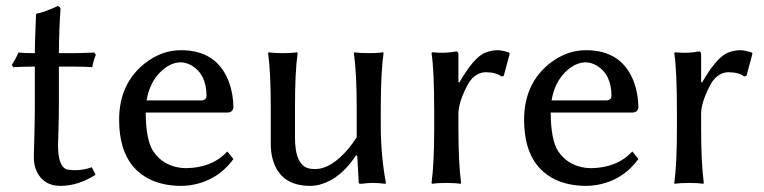

<svg xmlns="http://www.w3.org/2000/svg" viewBox="-20 -605 2527 635"><path d="M95.2 -429.2Q95.2 -460.9 97.2 -506.3Q98.6 -540 99.1 -557.1L101.1 -560.1Q121.6 -563 161.1 -580.6Q167 -583 170.9 -585Q179.2 -583 180.2 -575.2Q175.3 -509.3 174.8 -429.2H222.2Q241.7 -429.2 292 -431.2L296.9 -423.8Q288.6 -403.3 285.2 -382.8Q264.2 -384.8 212.9 -384.8H174.8V-258.8Q174.8 -223.6 173.3 -170.4Q172.4 -138.2 171.9 -126Q171.9 -51.8 202.6 -44.4Q204.6 -43.9 205.1 -43.9Q244.6 -38.1 283.7 -51.8L295.9 -26.9Q237.8 9.8 180.2 9.8Q124.5 9.8 101.6 -37.6Q91.8 -59.1 91.8 -85.9Q91.8 -98.1 93.3 -141.1Q95.2 -213.4 95.2 -248V-384.8Q48.3 -384.3 23.9 -382.8L19 -390.1Q33.2 -412.6 41 -431.2Q56.2 -429.2 95.2 -429.2Z M464.8 -272.9H648.9Q662.1 -274.9 663.1 -287.1Q663.1 -359.4 613.3 -388.7Q595.7 -398.4 578.6 -398.9Q543 -398.9 509.8 -366.2Q474.6 -331.1 464.8 -272.9ZM731.9 -104 752 -79.1Q699.2 -6.8 610.8 7.3Q593.8 9.8 577.6 9.8Q473.6 8.8 418.9 -56.2Q374 -110.8 374 -209Q374 -328.1 459 -395.5Q514.6 -439 578.6 -439Q697.8 -439 737.3 -333.5Q751.5 -294.4 752 -250Q750 -233.9 733.9 -232.9H461.9Q462.4 -144 485.8 -106Q523.4 -50.3 594.7 -48.8Q681.2 -49.8 731.9 -104Z M1157.7 -91.8Q1107.4 -14.2 1040 4.9Q1022.5 9.8 1006.3 9.8Q904.3 9.8 880.9 -82Q875.5 -104.5 875.5 -128.9V-249Q875.5 -365.2 866.7 -429.2L868.7 -432.1Q886.7 -429.2 915.5 -429.2Q944.3 -429.2 962.4 -432.1L964.4 -429.2Q955.6 -368.7 955.6 -249V-149.9Q955.6 -57.1 1003.9 -47.4Q1012.2 -45.9 1022.5 -45.9Q1075.2 -45.9 1132.3 -113.3Q1147.9 -132.3 1159.7 -150.9V-249Q1159.7 -363.3 1150.4 -429.2L1152.3 -432.1Q1170.4 -429.2 1199.7 -429.2Q1228.5 -429.2 1246.6 -432.1L1248.5 -429.2Q1239.7 -368.7 1239.3 -249V-191.9Q1239.3 -91.3 1256.3 0L1254.4 2.9Q1234.4 0 1210 0Q1197.3 0 1175.3 2.9Q1166.5 2.9 1166.5 0L1161.6 -88.9Z M1496.1 -334 1499 -332Q1544.4 -410.6 1580.1 -428.7Q1600.6 -438.5 1626 -439Q1640.1 -438.5 1662.1 -432.1L1666 -428.2L1646 -354L1638.2 -352.1Q1622.1 -365.7 1585.9 -366.2Q1552.7 -365.2 1530.3 -331.1Q1498 -273.4 1496.1 -231.9V-180.2Q1496.1 -67.9 1504.9 0L1502.9 2.9Q1484.9 0 1456.1 0Q1427.2 0 1409.2 2.9L1407.2 0Q1416 -63 1416 -180.2V-234.9Q1416 -373 1407.2 -429.2L1409.2 -432.1Q1453.1 -427.7 1490.2 -435.1Q1496.1 -433.1 1496.1 -424.8Z M1804.2 -272.9H1988.3Q2001.5 -274.9 2002.4 -287.1Q2002.4 -359.4 1952.6 -388.7Q1935.1 -398.4 1918 -398.9Q1882.3 -398.9 1849.1 -366.2Q1814 -331.1 1804.2 -272.9ZM2071.3 -104 2091.3 -79.1Q2038.6 -6.8 1950.2 7.3Q1933.1 9.8 1917 9.8Q1813 8.8 1758.3 -56.2Q1713.4 -110.8 1713.4 -209Q1713.4 -328.1 1798.3 -395.5Q1854 -439 1918 -439Q2037.1 -439 2076.7 -333.5Q2090.8 -294.4 2091.3 -250Q2089.4 -233.9 2073.2 -232.9H1801.3Q1801.8 -144 1825.2 -106Q1862.8 -50.3 1934.1 -48.8Q2020.5 -49.8 2071.3 -104Z M2298.8 -334 2301.8 -332Q2347.2 -410.6 2382.8 -428.7Q2403.3 -438.5 2428.7 -439Q2442.9 -438.5 2464.8 -432.1L2468.8 -428.2L2448.7 -354L2440.9 -352.1Q2424.8 -365.7 2388.7 -366.2Q2355.5 -365.2 2333 -331.1Q2300.8 -273.4 2298.8 -231.9V-180.2Q2298.8 -67.9 2307.6 0L2305.7 2.9Q2287.6 0 2258.8 0Q2230 0 2211.9 2.9L2210 0Q2218.8 -63 2218.8 -180.2V-234.9Q2218.8 -373 2210 -429.2L2211.9 -432.1Q2255.9 -427.7 2293 -435.1Q2298.8 -433.1 2298.8 -424.8Z"/></svg>

Font: Linux Biolinum O
Style: Regular
Weight: 400
Designer: Philipp H. Poll
Foundry: Philipp H. Poll
Version: Version 1.0.4